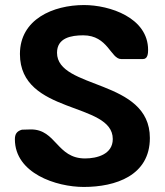

<svg xmlns="http://www.w3.org/2000/svg" viewBox="-20 -734 654 761"><path d="M39 -182C39 -47 203 7 312 7C438 7 574 -38 574 -187C574 -423 206 -378 206 -525C206 -584 262 -594 310 -594C408 -594 419 -500 460 -500H547C566 -500 567 -524 567 -536C567 -664 415 -714 313 -714C191 -714 59 -658 59 -520C59 -278 427 -332 427 -183C427 -122 364 -106 317 -106C205 -106 203 -221 103 -221C98 -221 72 -220 67 -220C46 -214 39 -202 39 -182Z"/></svg>

Font: Asimov Print
Style: C
Weight: 500
Designer: Google
Version: Version 2.000980: 2014